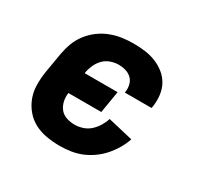

<svg xmlns="http://www.w3.org/2000/svg" viewBox="-121 -669 842 819"><g transform="rotate(30 300.0 -260.0)"><path d="M262 8Q229 8 197 2.5Q165 -3 138 -17Q111 -31 91 -54.5Q71 -78 60 -107Q49 -136 48.5 -168.5Q48 -201 53 -234L70 -334Q75 -362 85 -389Q95 -416 113 -439.5Q131 -463 155 -481Q179 -499 206.5 -509.5Q234 -520 262 -524Q290 -528 317 -528Q346 -528 374 -524.5Q402 -521 427 -511Q452 -501 473 -484.5Q494 -468 507 -445Q520 -422 523.5 -394Q527 -366 523 -338L521 -328H389L390 -332Q393 -350 388.5 -367.5Q384 -385 372 -396.5Q360 -408 343 -413Q326 -418 308 -418Q289 -418 269 -411Q249 -404 234.5 -389Q220 -374 211.5 -354.5Q203 -335 200 -316V-314H362L344 -206H182Q179 -185 183.5 -165Q188 -145 200 -130Q212 -115 231.5 -108.5Q251 -102 272 -102Q291 -102 311 -108.5Q331 -115 346.5 -129Q362 -143 373 -161Q384 -179 390 -198L513 -169Q505 -144 490.5 -119.5Q476 -95 457.5 -74Q439 -53 415.5 -36.5Q392 -20 367 -10Q342 0 315 4Q288 8 262 8Z"/></g></svg>

Font: Iosevka Extrabold Extended
Style: Italic
Weight: 800
Width: 7
Italic angle: -9°
Monospace: yes
Designer: Belleve Invis
Foundry: Belleve Invis
Version: Version 32.5.0; ttfautohint (v1.8.4)